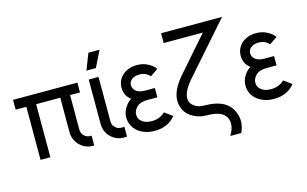

<svg xmlns="http://www.w3.org/2000/svg" viewBox="-104 -987 2358 1475"><g transform="rotate(-15 1074.5 -250.0)"><path d="M25 -500V-422H110V0H188V-422H380V-147Q380 -87 423 -43Q466 0 527 0H537V-78H527Q498 -78 478 -98Q458 -118 458 -147V-422H537V-500Z M627 -500V-147Q627 -86 669 -43Q713 0 774 0H798V-78H774Q745 -78 725 -98Q705 -118 705 -147V-500ZM628 -571H703L767 -700H678Z M1101 -306H1024Q973 -306 948 -330Q929 -349 929 -374Q929 -399 948 -416Q971 -437 1013 -437Q1063 -437 1096 -401L1157 -443Q1146 -459 1130.5 -471.5Q1115 -484 1094 -494Q1058 -512 1013 -512Q942 -512 896 -471Q854 -431 854 -374Q854 -310 904 -273Q886 -262 873 -247.5Q860 -233 850 -216Q830 -182 830 -145Q830 -74 886 -29Q940 12 1016 12Q1124 12 1182 -62L1120 -107Q1078 -67 1016 -66Q964 -66 936 -89Q909 -110 909 -145Q909 -177 937 -205Q964 -232 1024 -232H1101Z M1256 -700V-622H1567Q1567 -622 1565 -619Q1563 -616 1552 -604Q1541 -592 1516.5 -564Q1492 -536 1447.5 -485Q1403 -434 1332 -353Q1232 -240 1243 -148Q1252 -78 1306 -39Q1362 0 1430 0Q1508 0 1548 23Q1583 44 1592 80Q1606 134 1565 200H1653Q1670 162 1673.5 126.5Q1677 91 1667 60Q1646 -11 1587 -45Q1528 -78 1430 -78Q1386 -78 1356 -100Q1324 -122 1321 -157Q1315 -214 1391 -302Q1449 -368 1536.5 -467.5Q1624 -567 1741 -700Z M2049 -306H1972Q1921 -306 1896 -330Q1877 -349 1877 -374Q1877 -399 1896 -416Q1919 -437 1961 -437Q2011 -437 2044 -401L2105 -443Q2094 -459 2078.5 -471.5Q2063 -484 2042 -494Q2006 -512 1961 -512Q1890 -512 1844 -471Q1802 -431 1802 -374Q1802 -310 1852 -273Q1834 -262 1821 -247.5Q1808 -233 1798 -216Q1778 -182 1778 -145Q1778 -74 1834 -29Q1888 12 1964 12Q2072 12 2130 -62L2068 -107Q2026 -67 1964 -66Q1912 -66 1884 -89Q1857 -110 1857 -145Q1857 -177 1885 -205Q1912 -232 1972 -232H2049Z"/></g></svg>

Font: Unageo
Style: Regular
Weight: 400
Designer: Richard Sepsi
Foundry: Richard Sepsi
Version: Version 2.000